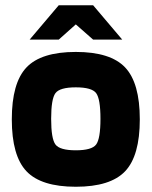

<svg xmlns="http://www.w3.org/2000/svg" viewBox="-20 -702 578 732"><path d="M25 0ZM513 -247Q513 -108 457 -49Q401 10 269 10Q137 10 81 -49Q25 -108 25 -247Q25 -386 81 -445Q137 -504 269 -504Q401 -504 457 -445Q513 -386 513 -247ZM175 -249Q175 -173 191.5 -151Q208 -129 269 -129Q330 -129 346.5 -151Q363 -173 363 -249Q363 -325 346.5 -347Q330 -369 269 -369Q208 -369 191.5 -347Q175 -325 175 -249ZM446 -551H335L269 -609L204 -551H93L204 -682H335Z"/></svg>

Font: Blinker
Style: Bold
Weight: 700
Designer: Juergen Huber
Foundry: supertype
Version: Version 1.015;PS 1.15;hotconv 1.0.88;makeotf.lib2.5.647800; 